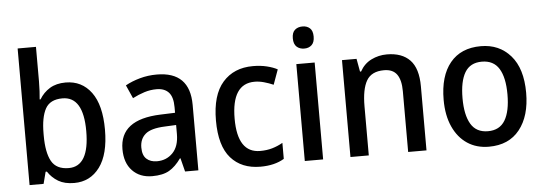

<svg xmlns="http://www.w3.org/2000/svg" viewBox="-50 -958 3008 1064"><g transform="rotate(-5 1454.5 -426.0)"><path d="M178 -619Q178 -592 176.5 -565Q175 -538 173 -519H178Q200 -556 236 -578Q272 -600 324 -600Q414 -600 466.5 -529Q519 -458 519 -321Q519 -184 466 -112.5Q413 -41 324 -41Q271 -41 236 -61.5Q201 -82 178 -117H171L154 -51H76V-811H178ZM299 -514Q230 -514 204 -466.5Q178 -419 178 -329V-317Q178 -223 205 -174.5Q232 -126 301 -126Q415 -126 415 -322Q415 -514 299 -514Z M831 -600Q1015 -600 1015 -415V-51H941L922 -126H919Q888 -82 852.5 -61.5Q817 -41 758 -41Q689 -41 647.5 -84.5Q606 -128 606 -204Q606 -369 832 -377L914 -380V-411Q914 -468 890.5 -493.5Q867 -519 823 -519Q788 -519 755 -508.5Q722 -498 689 -481L656 -555Q692 -575 737 -587.5Q782 -600 831 -600ZM851 -309Q774 -306 742.5 -279Q711 -252 711 -204Q711 -161 733 -141Q755 -121 791 -121Q844 -121 879 -157Q914 -193 914 -262V-312Z M1360 -41Q1255 -41 1195.5 -108.5Q1136 -176 1136 -317Q1136 -459 1198 -529.5Q1260 -600 1366 -600Q1408 -600 1443 -591.5Q1478 -583 1502 -570L1472 -487Q1447 -498 1420 -505.5Q1393 -513 1368 -513Q1240 -513 1240 -318Q1240 -128 1366 -128Q1403 -128 1433.5 -137Q1464 -146 1492 -162V-73Q1439 -41 1360 -41Z M1659 -795Q1684 -795 1700 -780.5Q1716 -766 1716 -734Q1716 -702 1700 -687Q1684 -672 1659 -672Q1633 -672 1616.5 -687Q1600 -702 1600 -734Q1600 -766 1616.5 -780.5Q1633 -795 1659 -795ZM1709 -590V-51H1607V-590Z M2111 -600Q2195 -600 2239.5 -553.5Q2284 -507 2284 -407V-51H2182V-389Q2182 -451 2159.5 -482.5Q2137 -514 2088 -514Q2018 -514 1990.5 -466.5Q1963 -419 1963 -324V-51H1861V-590H1942L1955 -518H1961Q1984 -560 2024.5 -580Q2065 -600 2111 -600Z M2862 -321Q2862 -192 2802 -116.5Q2742 -41 2631 -41Q2562 -41 2511 -75Q2460 -109 2431.5 -172Q2403 -235 2403 -321Q2403 -454 2463 -527Q2523 -600 2634 -600Q2736 -600 2799 -528Q2862 -456 2862 -321ZM2508 -321Q2508 -228 2538 -177.5Q2568 -127 2633 -127Q2698 -127 2728 -177Q2758 -227 2758 -321Q2758 -415 2727.5 -464.5Q2697 -514 2632 -514Q2567 -514 2537.5 -464.5Q2508 -415 2508 -321Z"/></g></svg>

Font: Noto Sans Tamil UI SemiCondensed Medium
Style: Regular
Weight: 500
Width: 4
Designer: Jelle Bosma - Monotype Design Team
Foundry: Monotype Imaging Inc.
Version: Version 2.004; ttfautohint (v1.8.4.7-5d5b)